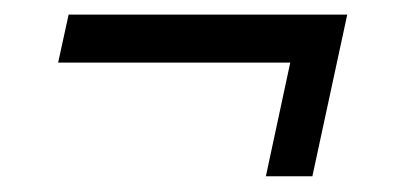

<svg xmlns="http://www.w3.org/2000/svg" viewBox="-20 -438 531 256"><path d="M334.5 -203 367 -354.5H57.5L71.5 -418.5H443L396.5 -203Z"/></svg>

Font: Besley* Medium
Style: Italic
Weight: 500
Italic angle: -13°
Designer: Owen Earl
Foundry: indestructible type*
Version: Version 3.000; ttfautohint (v1.8.3)